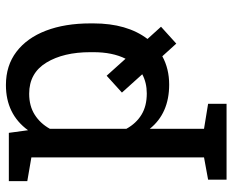

<svg xmlns="http://www.w3.org/2000/svg" viewBox="-88 -490 781 645"><g transform="rotate(-90 302.5 -167.5)"><path d="M21.5 203.1V141.1L96.2 127.4V-452.6L16.6 -466.3V-528.3H178.7L187.5 -463.9Q241.7 -538.1 339.4 -538.1Q404.8 -538.1 451.2 -502.7Q497.6 -467.3 522 -403.6Q546.4 -339.8 546.4 -254.4V-244.1Q546.4 -131.3 494.1 -62.5L535.2 -17.1L478.5 34.2L436 -12.7Q394 10.3 340.8 10.3Q244.6 10.3 192.4 -54.7V127.4L276.4 141.1V203.1ZM311 -64.9Q347.2 -64.9 375.5 -80.1L314 -148.4L370.6 -199.7L427.7 -136.2Q449.7 -180.2 449.7 -244.1V-254.4Q449.7 -344.7 414.6 -402.3Q379.4 -460 310.1 -460Q269 -460 239.7 -441.4Q210.4 -422.9 192.4 -390.6V-133.3Q210.4 -100.6 239.5 -82.8Q268.6 -64.9 311 -64.9Z"/></g></svg>

Font: Roboto Slab
Style: Regular
Weight: 400
Designer: Google
Version: Version 2.000; ttfautohint (v1.8.1.43-b0c9)